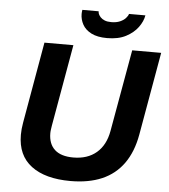

<svg xmlns="http://www.w3.org/2000/svg" viewBox="-59 -925 868 989"><g transform="rotate(5 375.0 -430.0)"><path d="M342 12Q211.5 12 139.3 -42.4Q67.1 -96.7 67.1 -203.1Q67.1 -217.3 68.6 -233.7Q70.1 -250.1 73.1 -266.3L146.7 -686.4H296.4L222.1 -264.3Q221.1 -257.1 219.3 -245.6Q217.5 -234.1 217.5 -224.5Q217.5 -169 249.9 -139.5Q282.2 -110 345.9 -110Q419.4 -110 465.8 -149.5Q512.2 -189 525.3 -262.8L600.5 -686.4H750.3L674.7 -256.8Q658.7 -167 615.7 -106.9Q572.8 -46.9 504.2 -17.4Q435.7 12 342 12ZM465.8 -737.9Q415.3 -737.9 384 -754Q352.7 -770.2 338.7 -796Q324.6 -821.9 324.6 -850.3Q324.6 -855.3 325.1 -861.1Q325.6 -866.9 326.6 -871.7H410.8Q410.8 -868.7 411.4 -865.3Q412 -861.9 413 -858.9Q416.5 -849.9 424.5 -841.3Q432.6 -832.7 446.1 -827.2Q459.7 -821.7 480.4 -821.7Q506.2 -821.7 524.9 -829.7Q543.5 -837.7 554.4 -849.7Q565.3 -861.7 567.7 -871.7H652.5Q647.3 -840.3 624.7 -809.5Q602 -778.7 562.8 -758.3Q523.6 -737.9 465.8 -737.9Z"/></g></svg>

Font: Archivo Variable SemiBold
Style: Italic
Weight: 600
Italic angle: -10°
Designer: Hector Gatti
Foundry: Omnibus-Type
Version: Version 2.001